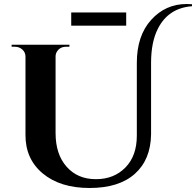

<svg xmlns="http://www.w3.org/2000/svg" viewBox="-20 -923 977 957"><path d="M910 -903Q923 -903 937 -902V-892Q819 -883 767 -780Q733 -713 733 -610V-253Q731 -127 652 -56.5Q573 14 426.5 14Q280 14 193 -58.5Q106 -131 107 -252V-641Q107 -662 91.5 -676Q76 -690 54 -690H38V-700H326V-690H310Q279 -690 264 -666Q257 -655 257 -642V-260Q257 -154 312 -92Q367 -30 457 -30Q458 -30 458 -30Q458 -30 459 -30Q548 -30 605 -88Q662 -146 662 -247V-610Q662 -745 733.5 -824Q805 -903 910 -903ZM335 -795V-861H609V-795Z"/></svg>

Font: Cinzel Decorative
Style: Bold
Weight: 700
Version: Version 1.002;PS 001.002;hotconv 1.0.56;makeotf.lib2.0.21325